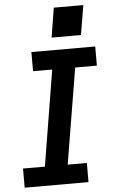

<svg xmlns="http://www.w3.org/2000/svg" viewBox="-63 -1008 626 1049"><g transform="rotate(-5 250.0 -483.0)"><path d="M29 0V-105H149L235 -630H130V-735H480V-630H361L274 -105H379V0ZM247 -804 273 -966H435L408 -804Z"/></g></svg>

Font: Iosevka SS04 Extrabold Oblique
Style: Regular
Weight: 800
Italic angle: -9°
Monospace: yes
Designer: Belleve Invis
Foundry: Belleve Invis
Version: Version 19.0.0; ttfautohint (v1.8.4)